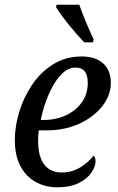

<svg xmlns="http://www.w3.org/2000/svg" viewBox="-20 -786 500 816"><path d="M223 10Q173 10 132 -12.5Q91 -35 67 -79.5Q43 -124 43 -192Q43 -248 61.5 -309.5Q80 -371 116 -425Q152 -479 205.5 -512.5Q259 -546 327 -546Q386 -546 418.5 -516.5Q451 -487 451 -434Q451 -381 415 -335Q379 -289 317.5 -260.5Q256 -232 178 -232H145Q143 -220 142.5 -207.5Q142 -195 142 -185Q142 -122 167.5 -87.5Q193 -53 242 -53Q287 -53 322.5 -75.5Q358 -98 377 -124Q386 -119 386 -101Q386 -79 369 -53Q352 -27 315.5 -8.5Q279 10 223 10ZM163 -276Q218 -276 260.5 -296Q303 -316 328 -351.5Q353 -387 353 -434Q353 -499 301 -499Q274 -499 251 -479.5Q228 -460 208.5 -427Q189 -394 175 -354.5Q161 -315 153 -276ZM338 -606Q308 -637 273.5 -679.5Q239 -722 218 -756L221 -766H317Q327 -736 345 -693Q363 -650 378 -619L375 -606Z"/></svg>

Font: Noto Serif SemiCondensed
Style: Italic
Weight: 400
Width: 4
Italic angle: -12°
Designer: Monotype Design Team
Foundry: Monotype Imaging Inc.
Version: Version 2.013